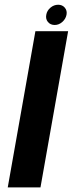

<svg xmlns="http://www.w3.org/2000/svg" viewBox="-20 -810 330 830"><path d="M13.5 0H155L274.5 -675H133ZM216.5 -702Q234.5 -702 249.2 -715Q264 -728 267.5 -746Q271 -764 260.2 -776.8Q249.5 -789.5 231.5 -789.5Q213 -789.5 198 -776.8Q183 -764 180 -746Q176.5 -728 187.2 -715Q198 -702 216.5 -702Z"/></svg>

Font: Anybody UltraCondensed Thin SemiBold
Style: Italic
Weight: 600
Italic angle: -10°
Version: Version 1.111